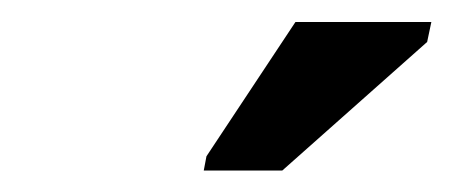

<svg xmlns="http://www.w3.org/2000/svg" viewBox="-20 -745 420 178"><path d="M168.9 -586.9 171.4 -600.1 253.9 -724.6H379.9L376 -706.1L241.7 -586.9Z"/></svg>

Font: Liberation Mono
Style: Bold Italic
Weight: 700
Italic angle: -12°
Monospace: yes
Designer: Steve Matteson
Foundry: Ascender Corporation
Version: Version 2.1.5